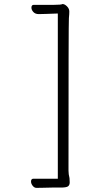

<svg xmlns="http://www.w3.org/2000/svg" viewBox="-20 -785 540 953"><path d="M237 146Q213 147 193 147Q173 147 162 147.5Q151 148 142.5 137.5Q134 127 134 116Q134 102 146 102H267V-718L211 -716Q190 -715 172.5 -715Q155 -715 145.5 -725.5Q136 -736 136 -747Q136 -761 148 -761H249Q285 -761 290 -765Q301 -765 312.5 -753.5Q324 -742 324 -728Q324 -714 322 -695Q320 -676 320 62Q320 80 325 99L326 120Q326 134 317.5 140Q309 146 281 146Z"/></svg>

Font: LXGW WenKai Mono TC Light
Style: Regular
Weight: 300
Designer: LXGW / Fontworks Inc.
Foundry: LXGW / Fontworks Inc.
Version: Version 1.330